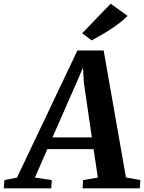

<svg xmlns="http://www.w3.org/2000/svg" viewBox="-94 -1019 779 1039"><path d="M-73.5 0 -70 -44.5 -2 -58 325 -746H467L587.5 -59L665.5 -44.5L662.5 0H353L355.5 -44.5L435.5 -58L412.5 -212H162L95 -58L186.5 -44.5L183 0ZM190 -275.5H403L360 -570L355 -653L322 -576ZM402.5 -800.5 350.5 -839 505 -999 596.5 -933Q567 -904 532 -879.2Q497 -854.5 463 -834.8Q429 -815 402.5 -800.5Z"/></svg>

Font: Merriweather 28pt
Style: Bold Italic
Weight: 700
Italic angle: -7.8°
Version: Version 2.101